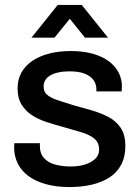

<svg xmlns="http://www.w3.org/2000/svg" viewBox="-20 -743 564 775"><path d="M261 12Q206 12 164 0Q122 -12 94 -33Q66 -54 51.5 -83.5Q37 -113 37 -149Q37 -154 37.5 -158Q38 -162 38 -165H141Q141 -162 141 -159.5Q141 -157 141 -154Q141 -123 158 -104.5Q175 -86 203.5 -78.5Q232 -71 266 -71Q296 -71 321.5 -78.5Q347 -86 363.5 -101Q380 -116 380 -139Q380 -169 359 -185Q338 -201 304 -210.5Q270 -220 233 -231Q200 -240 167.5 -250.5Q135 -261 109 -278Q83 -295 67 -321Q51 -347 51 -386Q51 -423 67 -451Q83 -479 111.5 -498Q140 -517 179.5 -527Q219 -537 266 -537Q315 -537 353 -526.5Q391 -516 417.5 -497Q444 -478 458 -451.5Q472 -425 472 -395Q472 -389 471.5 -382.5Q471 -376 471 -374H369V-383Q369 -403 358 -419Q347 -435 323.5 -445Q300 -455 261 -455Q235 -455 215 -450.5Q195 -446 182 -438Q169 -430 162.5 -419Q156 -408 156 -394Q156 -371 172.5 -358.5Q189 -346 216 -337.5Q243 -329 274 -319Q310 -309 347 -298.5Q384 -288 415.5 -272Q447 -256 466.5 -228Q486 -200 486 -153Q486 -110 469 -78Q452 -46 421.5 -26.5Q391 -7 350 2.5Q309 12 261 12ZM107 -591 213 -723H310L416 -591H323L237 -698L286 -697L200 -591Z"/></svg>

Font: Archivo SemiBold Medium
Style: Regular
Weight: 500
Version: Version 2.001